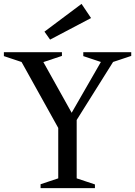

<svg xmlns="http://www.w3.org/2000/svg" viewBox="-20 -969 696 989"><path d="M189 -20 297 -56 280 -32V-310L82 -666L108 -644L0 -680V-700H299V-681L188 -644L194 -666L357 -374H341L509 -666L517 -644L409 -680V-700H656V-681L545 -644L572 -665L375 -351V-32L358 -56L469 -19V0H189ZM209 -806 400 -949 449 -876 238 -765Z"/></svg>

Font: Wittgenstein
Style: Regular
Weight: 400
Designer: Jörg Drees
Foundry: Jörg Drees
Version: Version 1.003;Glyphs 3.1.2 (3151)